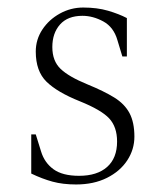

<svg xmlns="http://www.w3.org/2000/svg" viewBox="-20 -480 445 510"><path d="M182 10Q147 10 119.5 2.5Q92 -5 63 -19V-123H75L89 -78Q98 -48 122 -30.5Q146 -13 190 -13Q238 -13 264.5 -36.5Q291 -60 291 -104Q291 -143 270 -165.5Q249 -188 192 -211Q132 -235 103.5 -263Q75 -291 75 -343Q75 -375 92.5 -401.5Q110 -428 139 -444Q168 -460 201 -460Q238 -460 267 -451.5Q296 -443 317 -432V-330H305L292 -373Q282 -408 254.5 -423Q227 -438 199 -438Q160 -438 139.5 -415Q119 -392 119 -355Q119 -318 141 -297Q163 -276 212 -256Q256 -238 283.5 -221Q311 -204 324 -179.5Q337 -155 337 -117Q337 -83 318 -54Q299 -25 264 -7.5Q229 10 182 10Z"/></svg>

Font: Spectral ExtraLight
Style: Regular
Weight: 275
Designer: Jean-Baptiste Levee
Foundry: Production Type
Version: Version 2.001